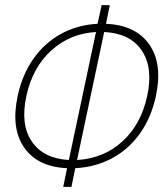

<svg xmlns="http://www.w3.org/2000/svg" viewBox="-20 -730 640 750"><path d="M227 0 242 -73Q127 -78 74.5 -153.5Q22 -229 49 -355Q67 -439 111 -501Q155 -563 219 -598Q283 -633 361 -637L377 -710H409L394 -637Q510 -632 563 -556.5Q616 -481 589 -355Q571 -271 527 -209Q483 -147 418 -112Q353 -77 274 -73L259 0ZM555 -355Q579 -466 533.5 -533Q488 -600 387 -605L281 -105Q385 -111 458 -177.5Q531 -244 555 -355ZM83 -355Q59 -244 104 -177.5Q149 -111 249 -105L355 -605Q253 -599 180 -532.5Q107 -466 83 -355Z"/></svg>

Font: Geist Mono Thin
Style: Italic
Weight: 100
Italic angle: -12°
Monospace: yes
Designer: Basement.studio, Andrés Briganti, Mateo Zaragoza
Foundry: Basement.studio, Vercel, Andrés Briganti, Guido Ferreyra, Mateo Zaragoza
Version: Version 1.500; ttfautohint (v1.8.4.7-5d5b)